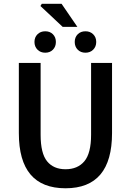

<svg xmlns="http://www.w3.org/2000/svg" viewBox="-20 -988 695 1020"><path d="M328.1 12.2Q80.1 12.2 80.1 -280.8V-653.8H195.8V-272Q195.8 -173.3 230.2 -131.1Q264.6 -88.9 328.1 -88.9Q392.6 -88.9 428.2 -131.3Q463.9 -173.8 463.9 -272V-653.8H575.2V-280.8Q575.2 12.2 328.1 12.2ZM220.2 -708Q195.3 -708 179.2 -724.1Q163.1 -740.2 163.1 -765.1Q163.1 -790 179.2 -805.9Q195.3 -821.8 220.2 -821.8Q245.6 -821.8 261.2 -805.9Q276.9 -790 276.9 -765.1Q276.9 -740.2 261.2 -724.1Q245.6 -708 220.2 -708ZM434.1 -708Q408.7 -708 392.8 -724.1Q377 -740.2 377 -765.1Q377 -790 392.8 -805.9Q408.7 -821.8 434.1 -821.8Q459 -821.8 475.1 -805.9Q491.2 -790 491.2 -765.1Q491.2 -740.2 475.1 -724.1Q459 -708 434.1 -708ZM313 -845.2 194.8 -956.1 202.1 -967.8H307.1L391.1 -845.2Z"/></svg>

Font: Source Sans 3 Semibold
Style: Regular
Weight: 600
Designer: Paul D. Hunt
Foundry: Adobe
Version: Version 3.052;hotconv 1.1.0;makeotfexe 2.6.0